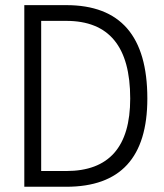

<svg xmlns="http://www.w3.org/2000/svg" viewBox="-20 -713 626 733"><path d="M72.8 0H232.9C439.9 0 542.5 -111.8 542.5 -336.9C542.5 -575.2 439.9 -693.4 232.9 -693.4H72.8ZM137.2 -60.1V-633.3H232.9C396 -633.3 477.1 -535.2 477.1 -336.9C477.1 -152.3 396 -60.1 232.9 -60.1Z"/></svg>

Font: Cascadia Mono NF Light
Style: Regular
Weight: 300
Monospace: yes
Designer: Aaron Bell
Foundry: Saja Typeworks
Version: Version 2404.023